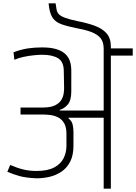

<svg xmlns="http://www.w3.org/2000/svg" viewBox="-20 -1130 815 1150"><path d="M601 -838Q601 -869 589 -891.5Q577 -914 543.5 -931Q510 -948 444 -960Q384 -972 347.5 -985Q311 -998 293.5 -1026Q276 -1054 271 -1110H313Q316 -1087 319 -1071.5Q322 -1056 333 -1044.5Q344 -1033 369.5 -1023.5Q395 -1014 442 -1004Q503 -992 548 -975.5Q593 -959 618.5 -930Q644 -901 644 -850V-838ZM61 -817Q107 -834 146.5 -840Q186 -846 233 -846Q281 -846 314.5 -836.5Q348 -827 368.5 -809Q389 -791 398 -765.5Q407 -740 407 -707V-583Q407 -528 385.5 -503.5Q364 -479 338 -472V-468H601V-840H775V-797H644V0H601V-425Q589 -425 564 -425Q539 -425 507.5 -425Q476 -425 445.5 -425Q415 -425 391 -425L390 -421Q410 -406 415 -384.5Q420 -363 420 -340V-257Q420 -200 400.5 -162Q381 -124 348.5 -102Q316 -80 277 -71Q238 -62 198 -62Q135 -65 98.5 -75Q62 -85 24 -101L41 -142Q82 -124 119 -115Q156 -106 198 -106Q265 -106 304.5 -127Q344 -148 361 -182.5Q378 -217 378 -257V-328Q378 -369 364 -392.5Q350 -416 328 -427Q306 -438 281.5 -441Q257 -444 236 -444H103V-486H236Q284 -486 310.5 -499.5Q337 -513 348 -532.5Q359 -552 361.5 -571Q364 -590 364 -602L362 -707Q361 -762 326.5 -782Q292 -802 233 -802Q213 -802 183 -799Q153 -796 122 -789.5Q91 -783 66 -772Z"/></svg>

Font: Matangi Light
Style: Regular
Weight: 300
Designer: Prashant Pant
Foundry: The Graphic Ant
Version: Version 3.002